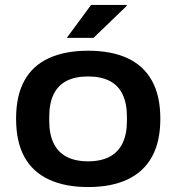

<svg xmlns="http://www.w3.org/2000/svg" viewBox="-20 -744 712 776"><path d="M336 12Q243 12 177.5 -18.5Q112 -49 78.5 -110Q45 -171 45 -264Q45 -357 78.5 -418Q112 -479 177.5 -509Q243 -539 336 -539Q430 -539 495 -509Q560 -479 594 -418Q628 -357 628 -264Q628 -171 594 -110Q560 -49 495 -18.5Q430 12 336 12ZM336 -92Q388 -92 423 -110.5Q458 -129 475.5 -165.5Q493 -202 493 -255V-272Q493 -326 475.5 -362.5Q458 -399 423 -417Q388 -435 336 -435Q284 -435 249 -417Q214 -399 196.5 -362.5Q179 -326 179 -272V-255Q179 -202 196.5 -165.5Q214 -129 249 -110.5Q284 -92 336 -92ZM250 -591 348 -724H492V-720L358 -591Z"/></svg>

Font: Archivo SemiBold SemiExpanded
Style: Regular
Weight: 600
Width: 6
Version: Version 2.001